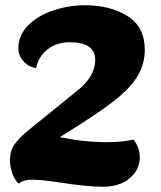

<svg xmlns="http://www.w3.org/2000/svg" viewBox="-20 -700 612 732"><path d="M343 -471Q343 -539 247 -539Q195 -539 160.5 -511Q126 -483 118 -441Q94 -442 72 -464Q50 -486 50 -516Q50 -566 87.5 -603.5Q125 -641 184 -660.5Q243 -680 303 -680Q401 -680 466.5 -638.5Q532 -597 532 -510Q532 -454 501.5 -405.5Q471 -357 404 -307Q348 -264 208 -177Q300 -158 387 -158Q446 -158 489 -168Q513 -137 513 -100Q513 -54 475 -21Q437 12 371 12Q312 12 210 -4Q135 -15 104 -15Q69 -15 52 0Q37 -12 27.5 -37.5Q18 -63 18 -90Q18 -124 35 -149Q52 -174 89 -204L273 -353Q343 -408 343 -471Z"/></svg>

Font: Sansita ExtraBold Italic
Style: Regular
Weight: 800
Italic angle: -11°
Designer: Pablo Cosgaya
Foundry: Omnibus-Type
Version: Version 1.006